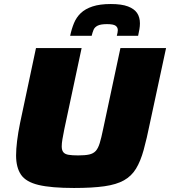

<svg xmlns="http://www.w3.org/2000/svg" viewBox="-20 -927 846 955"><path d="M348 8Q235 8 172 -7Q109 -22 84.5 -58Q60 -94 60 -154Q60 -185 65 -226Q70 -267 80 -316L159 -688H386L300 -285Q294 -255 290.5 -234.5Q287 -214 287 -199Q287 -180 295 -170Q303 -160 321 -157Q339 -154 369 -154Q403 -154 423.5 -158.5Q444 -163 456 -176Q468 -189 476 -215Q484 -241 493 -285L579 -688H806L726 -316Q710 -237 694.5 -181Q679 -125 656.5 -88Q634 -51 596.5 -30Q559 -9 499 -0.5Q439 8 348 8ZM329 -749Q336 -783 348 -812Q360 -841 382 -862Q404 -883 440.5 -895Q477 -907 531 -907Q585 -907 616.5 -895Q648 -883 662 -862Q676 -841 676 -811Q676 -797 673.5 -782Q671 -767 667 -749H561Q563 -757 564.5 -764Q566 -771 566 -777Q566 -791 555 -799Q544 -807 512 -807Q481 -807 466 -799.5Q451 -792 445.5 -779Q440 -766 436 -749Z"/></svg>

Font: Saira Expanded ExtraBold
Style: Italic
Weight: 800
Width: 7
Italic angle: -12°
Designer: Hector Gatti with collaboration of the Omnibus-Type team
Foundry: Omnibus-Type
Version: Version 1.101